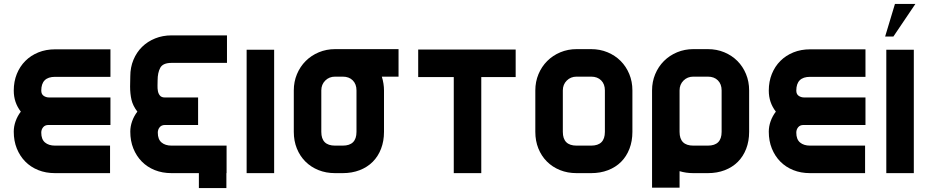

<svg xmlns="http://www.w3.org/2000/svg" viewBox="-20 -881 4728 977"><path d="M86 -313Q50 -359 50 -420Q50 -466 65.5 -504.5Q81 -543 109 -571Q137 -599 175.5 -614.5Q214 -630 260 -630H542V-490H260Q190 -490 190 -420Q190 -402 202 -393.5Q214 -385 231 -385H542V-245H226Q209 -245 199.5 -233.5Q190 -222 190 -206Q190 -172 209 -156Q228 -140 260 -140H540V0H260Q213 0 174.5 -15.5Q136 -31 108.5 -59Q81 -87 65.5 -125.5Q50 -164 50 -211Q50 -238 59.5 -264.5Q69 -291 86 -313Z M1132 76H992V0H853Q806 0 767.5 -15.5Q729 -31 701.5 -59Q674 -87 658.5 -125.5Q643 -164 643 -211Q643 -238 652.5 -264.5Q662 -291 679 -313Q656 -343 649 -373.5Q642 -404 642 -441L643 -493Q643 -538 659 -576.5Q675 -615 703 -642.5Q731 -670 769.5 -685.5Q808 -701 853 -701H1135V-561H853Q809 -561 795.5 -536Q782 -511 782 -472Q782 -461 781.5 -446Q781 -431 783.5 -417.5Q786 -404 794 -394.5Q802 -385 819 -385H988V-245H819Q802 -245 792.5 -233.5Q783 -222 783 -206Q783 -172 802 -156Q821 -140 853 -140H1133V0H1132Z M1375 0H1235V-628H1375V0Z M2008 -631V-491H1923Q1934 -455 1934 -421V-210Q1934 -163 1919 -124Q1904 -85 1876.5 -57.5Q1849 -30 1810 -15Q1771 0 1724 0H1685Q1639 0 1600.5 -15.5Q1562 -31 1534 -59Q1506 -87 1490.5 -125.5Q1475 -164 1475 -210V-421Q1475 -465 1491 -503.5Q1507 -542 1535.5 -570.5Q1564 -599 1602.5 -615Q1641 -631 1685 -631ZM1794 -210V-421Q1794 -453 1775 -472Q1756 -491 1724 -491H1685Q1655 -491 1635 -471Q1615 -451 1615 -421V-210Q1615 -140 1685 -140H1724Q1794 -140 1794 -210Z M2604 -489H2429V0H2289V-489H2108V-629H2604V-489Z M3198 -210Q3198 -163 3183 -124Q3168 -85 3140.5 -57.5Q3113 -30 3074 -15Q3035 0 2988 0H2914Q2868 0 2829.5 -15.5Q2791 -31 2763 -59Q2735 -87 2719.5 -125.5Q2704 -164 2704 -210V-421Q2704 -465 2720 -503.5Q2736 -542 2764.5 -570.5Q2793 -599 2831.5 -615Q2870 -631 2914 -631H2988Q3033 -631 3071.5 -615Q3110 -599 3138 -571Q3166 -543 3182 -504.5Q3198 -466 3198 -421ZM3058 -210V-421Q3058 -453 3039 -472Q3020 -491 2988 -491H2914Q2884 -491 2864 -471Q2844 -451 2844 -421V-210Q2844 -140 2914 -140H2988Q3058 -140 3058 -210Z M3438 74H3298V-421Q3298 -465 3314 -503.5Q3330 -542 3358.5 -570.5Q3387 -599 3425.5 -615Q3464 -631 3508 -631H3582Q3627 -631 3665.5 -615Q3704 -599 3732 -571Q3760 -543 3776 -504.5Q3792 -466 3792 -421V-210Q3792 -163 3777 -124Q3762 -85 3734.5 -57.5Q3707 -30 3668 -15Q3629 0 3582 0H3508Q3471 0 3438 -10ZM3652 -210V-421Q3652 -453 3633 -472Q3614 -491 3582 -491H3508Q3478 -491 3458 -471Q3438 -451 3438 -421V-210Q3438 -140 3508 -140H3582Q3652 -140 3652 -210Z M3928 -313Q3892 -359 3892 -420Q3892 -466 3907.5 -504.5Q3923 -543 3951 -571Q3979 -599 4017.5 -614.5Q4056 -630 4102 -630H4384V-490H4102Q4032 -490 4032 -420Q4032 -402 4044 -393.5Q4056 -385 4073 -385H4384V-245H4068Q4051 -245 4041.5 -233.5Q4032 -222 4032 -206Q4032 -172 4051 -156Q4070 -140 4102 -140H4382V0H4102Q4055 0 4016.5 -15.5Q3978 -31 3950.5 -59Q3923 -87 3907.5 -125.5Q3892 -164 3892 -211Q3892 -238 3901.5 -264.5Q3911 -291 3928 -313Z M4630 0H4490V-628H4630V0ZM4534 -861H4638L4526 -695H4484L4534 -861Z"/></svg>

Font: CAT North
Style: Regular
Weight: 400
Designer: Peter Wiegel
Foundry: Peter Wiegel
Version: Version 1.000